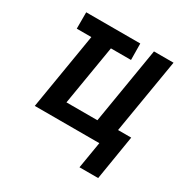

<svg xmlns="http://www.w3.org/2000/svg" viewBox="-155 -652 909 935"><g transform="rotate(30 300.0 -185.0)"><path d="M520 150H415L440 0H77L148 -428H66V-520H370L371 -428H258L202 -92H376L447 -520H557L487 -101H561Z"/></g></svg>

Font: Iosevka Extended Oblique
Style: Bold
Weight: 700
Width: 7
Italic angle: -9°
Monospace: yes
Designer: Belleve Invis
Foundry: Belleve Invis
Version: Version 32.5.0; ttfautohint (v1.8.4)